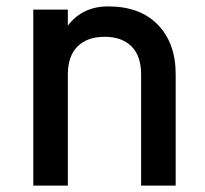

<svg xmlns="http://www.w3.org/2000/svg" viewBox="-20 -580 640 600"><path d="M84 0V-550H192V-500Q238 -560 318 -560Q418 -560 473.5 -502.5Q529 -445 529 -348V0H421V-347Q421 -405 391 -435Q361 -465 307 -465Q253 -465 222.5 -435Q192 -405 192 -347V0Z"/></svg>

Font: Tiny SemiBold
Style: Regular
Weight: 600
Designer: Philipp Nurullin, Konstantin Bulenkov
Foundry: JetBrains
Version: Version 2.251; ttfautohint (v1.8.4.7-5d5b)